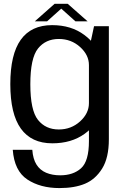

<svg xmlns="http://www.w3.org/2000/svg" viewBox="-20 -726 639 978"><path d="M283 232Q360 232 413 209.8Q466 187.5 500.2 132.8Q534.5 78 534.5 -17V-592.5H459L433 -471.5V-7.5Q433 95 393 131Q353 167 286.5 167Q246 167 214.8 153.8Q183.5 140.5 165.8 112.2Q148 84 144.5 37H45Q53 144.5 119.2 188.2Q185.5 232 283 232ZM246.5 4Q343.5 4 410.5 -44Q477.5 -92 477.5 -146L433 -200.5Q433 -148.5 387.8 -107.5Q342.5 -66.5 279.5 -66.5Q212.5 -66.5 173.5 -115.2Q134.5 -164 134.5 -297Q134.5 -430 173.5 -478.8Q212.5 -527.5 279.5 -527.5Q342.5 -527.5 387.8 -486.8Q433 -446 433 -394.5L476.5 -445.5Q476.5 -498 409.5 -548Q342.5 -598 245.5 -598Q139 -598 85.8 -523.5Q32.5 -449 32.5 -297.5Q32.5 -146 86.2 -71Q140 4 246.5 4ZM157.5 -617.5H220L292 -682L364 -617.5H426L325 -706.5H258Z"/></svg>

Font: Anybody Thin
Style: Regular
Weight: 400
Version: Version 1.113;gftools[0.9.25]